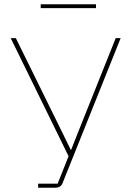

<svg xmlns="http://www.w3.org/2000/svg" viewBox="-20 -876 613 896"><path d="M170 -838V-856H428V-838ZM158 0V-19H249L300 -147L30 -698H54L273 -253L310 -177H312L342 -253L520 -698H543L271 -19Q262 0 238 0Z"/></svg>

Font: IBM Plex Sans Thin
Style: Regular
Weight: 100
Designer: Mike Abbink, Paul van der Laan, Pieter van Rosmalen
Foundry: Bold Monday
Version: Version 3.0